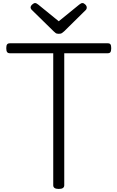

<svg xmlns="http://www.w3.org/2000/svg" viewBox="-20 -1220 768 1255"><path d="M364 15Q328 15 328 -9V-872H44Q32 -872 26.5 -879.5Q21 -887 21 -905Q21 -923 26.5 -930Q32 -937 44 -937H685Q697 -937 702 -930Q707 -923 707 -905Q707 -887 702 -879.5Q697 -872 685 -872H400V-9Q400 3 391 9Q382 15 364 15ZM519 -1200Q528 -1200 537.5 -1190.5Q547 -1181 547 -1171Q547 -1169 546.5 -1165.5Q546 -1162 542 -1156L399 -1015Q392 -1010 385.5 -1004.5Q379 -999 364 -999Q350 -999 343 -1004.5Q336 -1010 331 -1015L186 -1157Q182 -1162 181 -1165.5Q180 -1169 180 -1171Q180 -1181 190.5 -1190.5Q201 -1200 209 -1200Q215 -1200 219.5 -1197Q224 -1194 230 -1190L364 -1081L498 -1190Q504 -1194 508.5 -1197Q513 -1200 519 -1200Z"/></svg>

Font: Playwrite US Modern Light
Style: Regular
Weight: 300
Designer: Veronika Burian, José Scaglione
Foundry: TypeTogether
Version: Version 1.003